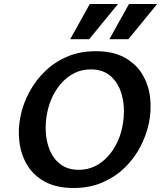

<svg xmlns="http://www.w3.org/2000/svg" viewBox="-20 -927 806 960"><path d="M348 13Q263 13 205.5 -18Q148 -49 116.5 -101Q85 -153 77 -217.5Q69 -282 83 -348Q96 -410 127 -467.5Q158 -525 205.5 -571Q253 -617 316.5 -644Q380 -671 459 -671Q544 -671 601.5 -640Q659 -609 691 -556.5Q723 -504 730.5 -439.5Q738 -375 724 -309Q711 -248 680 -190Q649 -132 601.5 -86.5Q554 -41 490.5 -14Q427 13 348 13ZM374 -78Q419 -78 455 -96Q491 -114 518.5 -144Q546 -174 564.5 -212Q583 -250 591 -290Q602 -341 599 -392Q596 -443 577.5 -485.5Q559 -528 523.5 -554Q488 -580 434 -580Q389 -580 353 -562Q317 -544 289.5 -514Q262 -484 243.5 -446Q225 -408 217 -368Q206 -317 209 -266Q212 -215 230.5 -172.5Q249 -130 284.5 -104Q320 -78 374 -78ZM331 -731 429 -907H570L426 -731ZM527 -731 625 -907H766L622 -731Z"/></svg>

Font: Ysabeau Office
Style: Bold Italic
Weight: 700
Italic angle: -12°
Designer: Christian Thalmann (Catharsis Fonts)
Version: Version 2.001;gftools[0.9.30]; featfreeze: tnum,lnum,ss02